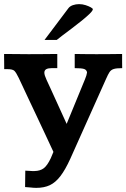

<svg xmlns="http://www.w3.org/2000/svg" viewBox="-25 -700 606 920"><path d="M148.9 200.2Q135.7 200.2 119.4 198.2Q103 196.3 95.2 196.3L96.2 117.7Q105.5 117.7 118.2 118.9Q130.9 120.1 140.1 119.6Q167.5 119.1 184.6 106.2Q201.7 93.3 218.3 58.1L231 27.8Q231 27.8 219.5 3.2Q208 -21.5 189.7 -60.8Q171.4 -100.1 150.4 -144.5Q129.4 -189 110.4 -229.2Q91.3 -269.5 78.9 -296.6Q66.4 -323.7 64.5 -327.1Q52.7 -351.6 44.4 -360.1Q36.1 -368.7 10.3 -368.7H-4.9Q-4.9 -371.1 -4.9 -381.6Q-4.9 -392.1 -5.1 -405Q-5.4 -418 -5.4 -428.2Q-5.4 -438.5 -5.4 -441.4Q27.8 -441.4 57.9 -440.9Q87.9 -440.4 111.8 -440.4Q140.6 -440.4 174.1 -440.7Q207.5 -440.9 249.5 -441.4V-373.5H222.2Q205.6 -373.5 196.5 -368.4Q187.5 -363.3 187.5 -351.6Q187.5 -340.3 198.2 -317.1Q209 -293.9 216.8 -276.9L294.4 -106.4L382.3 -320.3Q390.6 -340.3 392.1 -353Q390.1 -365.2 378.2 -369.4Q366.2 -373.5 333 -373.5V-441.4Q363.3 -440.9 387.7 -440.7Q412.1 -440.4 437 -440.4Q468.8 -440.4 497.8 -440.7Q526.9 -440.9 560.1 -441.4Q560.1 -438.5 560.1 -428.7Q560.1 -418.9 560.1 -407Q560.1 -395 560.3 -385.5Q560.5 -376 560.5 -373.5Q533.2 -373.5 520 -369.4Q506.8 -365.2 499.8 -354.5Q492.7 -343.8 482.9 -321.3L311.5 61.5Q287.6 113.8 264.4 144Q241.2 174.3 213.9 187.3Q186.5 200.2 148.9 200.2ZM188.5 -508.8 302.7 -660.6Q310.1 -670.4 324.2 -675.3Q338.4 -680.2 354 -680.2Q370.1 -680.2 385.3 -675.3Q400.4 -670.4 410.2 -664.8Q419.9 -659.2 419.9 -655.8Q419.4 -648.4 404.3 -633.8Q389.2 -619.1 366.5 -600.8Q343.8 -582.5 319.6 -564.2Q295.4 -545.9 275.4 -531Q255.4 -516.1 247.1 -508.8Z"/></svg>

Font: Kameron SemiBold
Style: Regular
Weight: 600
Designer: Vernon Adams
Foundry: Vernon Adams
Version: Version 1.100